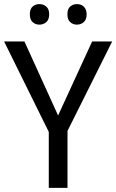

<svg xmlns="http://www.w3.org/2000/svg" viewBox="-20 -916 567 936"><path d="M263.2 -353 429.2 -713.9H526.9L309.1 -277.8V0H217.8V-272.9L0 -713.9H99.1ZM125.5 -846.2Q125.5 -872.6 139.2 -884.3Q152.8 -896 172.4 -896Q191.4 -896 205.6 -884Q219.7 -872.1 219.7 -846.2Q219.7 -820.3 205.6 -808.1Q191.4 -795.9 172.4 -795.9Q152.8 -795.9 139.2 -808.1Q125.5 -820.3 125.5 -846.2ZM308.6 -846.2Q308.6 -872.6 322.3 -884.3Q335.9 -896 355.5 -896Q364.7 -896 373.3 -893.1Q381.8 -890.1 388.2 -884Q394.5 -877.9 398.4 -868.7Q402.3 -859.4 402.3 -846.2Q402.3 -820.3 388.2 -808.1Q374 -795.9 355.5 -795.9Q335.9 -795.9 322.3 -808.1Q308.6 -820.3 308.6 -846.2Z"/></svg>

Font: WenQuanYi Micro Hei
Style: Regular
Weight: 400
Foundry: Ascender Corporation
Version: Version 0.2.0-beta